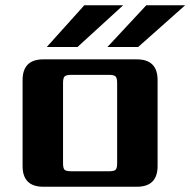

<svg xmlns="http://www.w3.org/2000/svg" viewBox="-20 -711 725 731"><path d="M145 -485H501Q580 -485 580 -406V-79Q580 0 501 0H145Q66 0 66 -79V-406Q66 -485 145 -485ZM426 -395Q426 -414 420 -420Q414 -426 395 -426H251Q232 -426 226 -420Q220 -414 220 -395V-90Q220 -70 226 -64.5Q232 -59 251 -59H395Q414 -59 420 -64.5Q426 -70 426 -90ZM301 -691H449L275 -532H158ZM537 -691H685L506 -532H389Z"/></svg>

Font: Sarpanch
Style: Bold
Weight: 700
Designer: Manushi Parikh (Devanagari and Latin), Jyotish Sonowal (Devanagari)
Foundry: Indian Type Foundry
Version: Version 2.004;PS 1.0;hotconv 1.0.78;makeotf.lib2.5.61930; tt